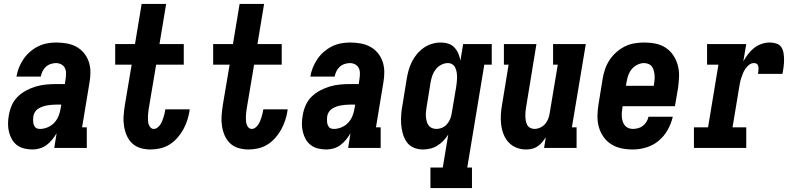

<svg xmlns="http://www.w3.org/2000/svg" viewBox="-20 -755 4040 980"><path d="M146 8Q125 8 104 3Q83 -2 67 -14Q51 -26 41 -43.5Q31 -61 26 -81Q21 -101 21 -122.5Q21 -144 25 -166Q29 -191 39.5 -216Q50 -241 69.5 -260.5Q89 -280 113.5 -293Q138 -306 163.5 -313.5Q189 -321 215 -323.5Q241 -326 266 -326H311L315 -353Q317 -367 317 -381.5Q317 -396 311 -408Q305 -420 292.5 -426.5Q280 -433 266 -433Q253 -433 239 -428.5Q225 -424 214 -414Q203 -404 197 -391Q191 -378 188 -364H64Q68 -388 77 -410.5Q86 -433 100 -453.5Q114 -474 133 -490.5Q152 -507 174 -518Q196 -529 219.5 -533.5Q243 -538 266 -538Q293 -538 319.5 -533.5Q346 -529 368.5 -517Q391 -505 407.5 -485.5Q424 -466 432.5 -441.5Q441 -417 441.5 -390Q442 -363 437 -335L399 -105H423V0H257L269 -75Q259 -58 246.5 -42.5Q234 -27 218 -15Q202 -3 183 2.5Q164 8 146 8Q146 8 146 8Q146 8 146 8ZM185 -97Q204 -97 224 -105.5Q244 -114 258 -129.5Q272 -145 279.5 -164.5Q287 -184 290 -204L293 -221H266Q255 -221 243.5 -220Q232 -219 220.5 -217Q209 -215 197.5 -211Q186 -207 175.5 -200.5Q165 -194 158.5 -183.5Q152 -173 150 -161Q149 -154 149 -146.5Q149 -139 149.5 -132Q150 -125 152.5 -118.5Q155 -112 159 -106.5Q163 -101 170 -99Q177 -97 185 -97Z M748 8Q721 8 696.5 0.5Q672 -7 654.5 -23.5Q637 -40 627 -63Q617 -86 613 -112Q609 -138 611 -164Q613 -190 617 -217L652 -425H568V-530H669L703 -735H828L794 -530H918V-425H777L739 -199Q738 -189 736.5 -179Q735 -169 735 -159Q735 -149 735.5 -139Q736 -129 739 -120Q742 -111 748.5 -104Q755 -97 765 -97Q775 -97 783.5 -103.5Q792 -110 797.5 -118Q803 -126 807 -135.5Q811 -145 814 -154.5Q817 -164 819.5 -173.5Q822 -183 823 -192Q824 -193 824 -194.5Q824 -196 824 -197H948Q948 -195 947.5 -192.5Q947 -190 947 -187Q943 -162 935 -138.5Q927 -115 914.5 -92.5Q902 -70 884 -50Q866 -30 844 -16.5Q822 -3 797 2.5Q772 8 748 8Z M1248 8Q1221 8 1196.5 0.5Q1172 -7 1154.5 -23.5Q1137 -40 1127 -63Q1117 -86 1113 -112Q1109 -138 1111 -164Q1113 -190 1117 -217L1152 -425H1068V-530H1169L1203 -735H1328L1294 -530H1418V-425H1277L1239 -199Q1238 -189 1236.5 -179Q1235 -169 1235 -159Q1235 -149 1235.5 -139Q1236 -129 1239 -120Q1242 -111 1248.5 -104Q1255 -97 1265 -97Q1275 -97 1283.5 -103.5Q1292 -110 1297.5 -118Q1303 -126 1307 -135.5Q1311 -145 1314 -154.5Q1317 -164 1319.5 -173.5Q1322 -183 1323 -192Q1324 -193 1324 -194.5Q1324 -196 1324 -197H1448Q1448 -195 1447.5 -192.5Q1447 -190 1447 -187Q1443 -162 1435 -138.5Q1427 -115 1414.5 -92.5Q1402 -70 1384 -50Q1366 -30 1344 -16.5Q1322 -3 1297 2.5Q1272 8 1248 8Z M1646 8Q1625 8 1604 3Q1583 -2 1567 -14Q1551 -26 1541 -43.5Q1531 -61 1526 -81Q1521 -101 1521 -122.5Q1521 -144 1525 -166Q1529 -191 1539.5 -216Q1550 -241 1569.5 -260.5Q1589 -280 1613.5 -293Q1638 -306 1663.5 -313.5Q1689 -321 1715 -323.5Q1741 -326 1766 -326H1811L1815 -353Q1817 -367 1817 -381.5Q1817 -396 1811 -408Q1805 -420 1792.5 -426.5Q1780 -433 1766 -433Q1753 -433 1739 -428.5Q1725 -424 1714 -414Q1703 -404 1697 -391Q1691 -378 1688 -364H1564Q1568 -388 1577 -410.5Q1586 -433 1600 -453.5Q1614 -474 1633 -490.5Q1652 -507 1674 -518Q1696 -529 1719.5 -533.5Q1743 -538 1766 -538Q1793 -538 1819.5 -533.5Q1846 -529 1868.5 -517Q1891 -505 1907.5 -485.5Q1924 -466 1932.5 -441.5Q1941 -417 1941.5 -390Q1942 -363 1937 -335L1899 -105H1923V0H1757L1769 -75Q1759 -58 1746.5 -42.5Q1734 -27 1718 -15Q1702 -3 1683 2.5Q1664 8 1646 8Q1646 8 1646 8Q1646 8 1646 8ZM1685 -97Q1704 -97 1724 -105.5Q1744 -114 1758 -129.5Q1772 -145 1779.5 -164.5Q1787 -184 1790 -204L1793 -221H1766Q1755 -221 1743.5 -220Q1732 -219 1720.5 -217Q1709 -215 1697.5 -211Q1686 -207 1675.5 -200.5Q1665 -194 1658.5 -183.5Q1652 -173 1650 -161Q1649 -154 1649 -146.5Q1649 -139 1649.5 -132Q1650 -125 1652.5 -118.5Q1655 -112 1659 -106.5Q1663 -101 1670 -99Q1677 -97 1685 -97Z M2177 205V100H2240L2268 -68Q2257 -51 2243 -36.5Q2229 -22 2212 -11.5Q2195 -1 2176 3.5Q2157 8 2138 8Q2113 8 2090.5 -2Q2068 -12 2055 -31.5Q2042 -51 2035.5 -74.5Q2029 -98 2027.5 -122.5Q2026 -147 2028 -172.5Q2030 -198 2035 -223L2056 -353Q2060 -376 2066 -397.5Q2072 -419 2082.5 -440Q2093 -461 2108.5 -479.5Q2124 -498 2143.5 -511.5Q2163 -525 2185.5 -531.5Q2208 -538 2230 -538Q2250 -538 2268.5 -532Q2287 -526 2299.5 -512.5Q2312 -499 2319.5 -481.5Q2327 -464 2330 -445L2344 -530H2490V-425H2452L2365 100H2389V205ZM2207 -97Q2223 -97 2237.5 -103.5Q2252 -110 2262.5 -122.5Q2273 -135 2278.5 -149.5Q2284 -164 2286 -179L2308 -309Q2310 -322 2311.5 -335Q2313 -348 2313 -360.5Q2313 -373 2311 -385.5Q2309 -398 2304 -409Q2299 -420 2289 -426.5Q2279 -433 2266 -433Q2249 -433 2232.5 -424.5Q2216 -416 2204.5 -401.5Q2193 -387 2187 -370Q2181 -353 2178 -336L2157 -206Q2155 -194 2154 -182Q2153 -170 2154 -158.5Q2155 -147 2158 -135.5Q2161 -124 2167.5 -115Q2174 -106 2184.5 -101.5Q2195 -97 2207 -97Z M2665 8Q2639 8 2615.5 -1.5Q2592 -11 2575.5 -29Q2559 -47 2550 -70.5Q2541 -94 2538 -119Q2535 -144 2536.5 -170.5Q2538 -197 2543 -223L2576 -425H2552V-530H2718L2665 -206Q2663 -195 2662 -183Q2661 -171 2661.5 -159.5Q2662 -148 2664 -137Q2666 -126 2671.5 -116.5Q2677 -107 2687 -102Q2697 -97 2708 -97Q2723 -97 2738 -104Q2753 -111 2763 -123Q2773 -135 2778.5 -149.5Q2784 -164 2786 -179L2827 -425H2803V-530H2970L2899 -105H2923V0H2757L2766 -55Q2758 -42 2747.5 -29.5Q2737 -17 2724 -8Q2711 1 2695.5 4.5Q2680 8 2665 8Z M3210 8Q3180 8 3151.5 2Q3123 -4 3099.5 -19Q3076 -34 3060 -57Q3044 -80 3036.5 -107Q3029 -134 3029.5 -164Q3030 -194 3035 -223L3056 -353Q3060 -378 3068.5 -402.5Q3077 -427 3091.5 -449Q3106 -471 3126.5 -489Q3147 -507 3170.5 -518.5Q3194 -530 3219.5 -534Q3245 -538 3270 -538Q3299 -538 3327.5 -532Q3356 -526 3379 -510.5Q3402 -495 3417 -472Q3432 -449 3439.5 -422Q3447 -395 3446 -365.5Q3445 -336 3441 -307L3425 -213H3158L3157 -206Q3155 -194 3154 -182Q3153 -170 3154 -158Q3155 -146 3158.5 -135Q3162 -124 3169 -115Q3176 -106 3187 -101.5Q3198 -97 3210 -97Q3223 -97 3236.5 -100.5Q3250 -104 3261 -112.5Q3272 -121 3279.5 -133Q3287 -145 3290 -159H3414Q3406 -124 3388 -92Q3370 -60 3342 -36.5Q3314 -13 3279 -2.5Q3244 8 3210 8ZM3175 -317H3317L3318 -324Q3320 -336 3321 -348Q3322 -360 3321 -371.5Q3320 -383 3317 -394.5Q3314 -406 3307.5 -415Q3301 -424 3290 -428.5Q3279 -433 3267 -433Q3250 -433 3233 -424.5Q3216 -416 3204.5 -402Q3193 -388 3187 -371Q3181 -354 3178 -336Z M3522 0V-105H3594L3647 -425H3589V-530H3789L3774 -442Q3785 -461 3798.5 -479Q3812 -497 3829.5 -510.5Q3847 -524 3867.5 -531Q3888 -538 3909 -538Q3927 -538 3943.5 -532.5Q3960 -527 3968.5 -513.5Q3977 -500 3979.5 -483Q3982 -466 3982 -448.5Q3982 -431 3979.5 -413Q3977 -395 3974 -378H3849Q3850 -384 3850.5 -390Q3851 -396 3851.5 -402Q3852 -408 3851 -413.5Q3850 -419 3847.5 -424Q3845 -429 3839.5 -431Q3834 -433 3828 -433Q3815 -433 3804 -424.5Q3793 -416 3785 -404.5Q3777 -393 3772 -380.5Q3767 -368 3763 -355.5Q3759 -343 3756.5 -330Q3754 -317 3752 -304L3719 -105H3789V0Z"/></svg>

Font: Iosevka Slab Extrabold Oblique
Style: Regular
Weight: 800
Italic angle: -9°
Monospace: yes
Designer: Belleve Invis
Foundry: Belleve Invis
Version: Version 11.1.1; ttfautohint (v1.8.3)